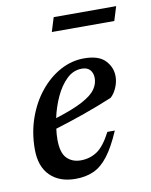

<svg xmlns="http://www.w3.org/2000/svg" viewBox="-74 -671 579 737"><g transform="rotate(-10 215.0 -302.0)"><path d="M341.5 -145.5Q315.5 -85 289.2 -50.8Q263 -16.5 232.2 -2.8Q201.5 11 161.5 11Q99 11 62.8 -24.8Q26.5 -60.5 26.5 -127.5Q26.5 -193 46.8 -249.8Q67 -306.5 101.8 -349Q136.5 -391.5 180.5 -415.2Q224.5 -439 272.5 -439Q330 -439 355.2 -412.2Q380.5 -385.5 380.5 -350.5Q380.5 -328.5 371.2 -306.8Q362 -285 347.5 -272Q293.5 -249.5 236.2 -229.2Q179 -209 121.5 -191.5Q118.5 -169.5 118.5 -149.5Q118.5 -98 139.2 -76.8Q160 -55.5 193.5 -55.5Q228.5 -55.5 256.8 -74Q285 -92.5 312.5 -145.5ZM258 -401.5Q224.5 -401.5 198.8 -376.8Q173 -352 155 -313Q137 -274 128 -231.5Q198 -253.5 235.2 -273.8Q272.5 -294 286.5 -314.5Q300.5 -335 300.5 -357Q300.5 -377 289.8 -389.2Q279 -401.5 258 -401.5ZM169 -560 186 -615H429.5L412.5 -560Z"/></g></svg>

Font: Newsreader Text Medium
Style: Italic
Weight: 500
Italic angle: -17°
Designer: Hugues Gentile
Foundry: Production Type
Version: Version 1.001